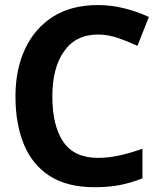

<svg xmlns="http://www.w3.org/2000/svg" viewBox="-20 -741 649 770"><path d="M454.1 -588.4Q413.1 -602.5 373 -602.5Q283.7 -602.5 236.8 -535.2Q189.9 -468.8 189.9 -353.5Q189.9 -237.3 233.4 -172.9Q277.3 -107.9 373 -107.9Q416.5 -107.9 461.4 -118.2Q502.9 -127.4 551.3 -144.5V-25.9Q505.9 -7.8 461.4 1Q438.5 5.4 413.1 7.6Q387.7 9.8 359.4 9.8Q249.5 9.8 179.4 -35.2Q109.4 -80.1 75.7 -162.1Q42 -244.6 42 -354.5Q42 -462.4 80.6 -544.9Q119.1 -627.4 192.6 -674.1Q266.1 -720.7 373 -720.7Q425.8 -720.7 479 -707.5Q530.3 -694.8 577.1 -672.9L531.2 -557.1Q492.7 -575.2 454.1 -588.4Z"/></svg>

Font: MAUL Bold
Style: Bold
Weight: 700
Designer: MAUL
Version: Version 1.0; 2020; ttfautohint (v1.8.3)